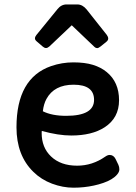

<svg xmlns="http://www.w3.org/2000/svg" viewBox="-20 -850 623 882"><path d="M171.9 -248.5 171.4 -239.3Q171.4 -172.4 213.9 -131.8Q258.3 -88.9 334.5 -88.9Q403.8 -88.9 463.4 -130.4Q474.6 -138.2 483.4 -138.2Q501.5 -138.2 510.7 -120.1L523.9 -92.8Q528.3 -83 528.3 -71.8Q528.3 -60.5 518.3 -48.6Q508.3 -36.6 492.2 -26.9Q476.1 -17.1 454.8 -9.8Q433.6 -2.4 411.1 2.4Q366.2 12.2 317.4 12.2Q268.6 12.2 219 -6.3Q169.4 -24.9 133.3 -60.5Q55.7 -136.2 55.7 -265.1Q55.7 -491.2 214.8 -546.4Q264.6 -563.5 317.1 -563.5Q369.6 -563.5 406.5 -552.2Q443.4 -541 470.2 -519Q526.9 -472.7 526.9 -389.6Q526.9 -308.1 460.4 -265.1Q402.3 -227.5 307.1 -227.5Q248.5 -227.5 171.9 -248.5ZM412.1 -391.1Q412.1 -460.9 318.4 -460.9Q229 -460.9 193.4 -395.5Q180.7 -372.6 176.8 -338.9Q218.8 -317.9 283.7 -317.9Q412.1 -317.9 412.1 -391.1ZM191.4 -629.4Q184.1 -629.4 176.8 -635.7L149.4 -659.2Q140.6 -666.5 140.6 -673.3Q140.6 -681.2 147 -689L243.7 -807.6Q261.2 -829.6 285.6 -829.6H335.4Q358.9 -829.6 377.9 -806.6L470.7 -689.5Q477.1 -680.7 477.1 -672.9Q477.1 -665 468.8 -658.2L442.9 -637.2Q432.6 -628.9 426.3 -628.9Q419.9 -628.9 414.1 -634.3L309.6 -733.9L207 -636.7Q198.7 -629.4 191.4 -629.4Z"/></svg>

Font: Capriola
Style: Regular
Weight: 400
Designer: Viktoriya Grabowska
Foundry: Viktoriya Grabowska
Version: Version 1.007